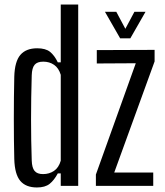

<svg xmlns="http://www.w3.org/2000/svg" viewBox="-20 -820 727 847"><path d="M248 -800H325V0H248V-55H235Q219 -25 199 -9Q179 7 143 7Q94 7 69.5 -22Q45 -51 43 -118Q41 -199 41 -296Q41 -393 43 -482Q45 -549 70 -578Q95 -607 144 -607Q181 -607 200.5 -591.5Q220 -576 235 -545H248ZM170 -52Q197 -52 218 -66Q239 -80 248 -111V-490Q239 -520 218.5 -534Q198 -548 171 -548Q144 -548 132.5 -534Q121 -520 120 -488Q114 -287 120 -112Q121 -80 132.5 -66Q144 -52 170 -52ZM403 0V-50L579 -541L407 -540V-599L662 -600V-549L484 -59H656V0ZM443 -768H493L533 -693L573 -768H622L555 -651H510Z"/></svg>

Font: Big Shoulders Display Medium
Style: Regular
Weight: 500
Designer: Patric King
Foundry: XO Type Co
Version: Version 1.000; ttfautohint (v1.8.2)